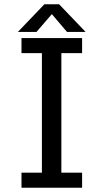

<svg xmlns="http://www.w3.org/2000/svg" viewBox="-20 -878 490 898"><path d="M380.5 -728.5H293.5L222.5 -812L150.5 -728.5H63.5L187.5 -858H256.5ZM364 -629.5H267V-70.5H364V0H80.5V-70.5H176V-629.5H80.5V-700H364Z"/></svg>

Font: League Mono Condensed
Style: Regular
Weight: 400
Width: 1
Designer: Tyler Finck
Foundry: The League of Moveable Type / Tyler Finck
Version: Version 2.210